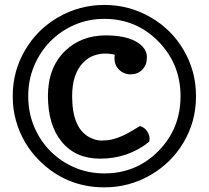

<svg xmlns="http://www.w3.org/2000/svg" viewBox="-20 -765 863 794"><path d="M32.7 -369.1Q32.7 -471.2 84 -558.1Q134.3 -643.6 220.2 -693.4Q308.6 -744.6 411.6 -744.6Q514.6 -744.6 603 -693.4Q689.5 -643.6 739.3 -558.1Q790.5 -471.2 790.5 -369.1V-365.2Q790.5 -263.2 739.3 -176.3Q689.5 -91.8 603 -41.5Q514.6 9.8 411.6 9.8Q254.9 9.8 143.6 -100.1Q73.2 -169.4 45.9 -266.6Q32.7 -313.5 32.7 -363.8ZM96.7 -367.2Q96.7 -300.3 120.8 -242.2Q145 -184.1 187.5 -140.9Q230 -97.7 287.6 -72.8Q345.2 -47.9 411.6 -47.9Q543.9 -47.9 635.3 -140.6Q726.6 -233.4 726.6 -367.2Q726.6 -500 635.3 -593.3Q543.5 -687 411.6 -687Q345.2 -687 287.6 -661.9Q230 -636.7 187.5 -593.3Q145 -549.8 120.8 -491.7Q96.7 -433.6 96.7 -367.2ZM454.6 -538.6Q436.5 -543.5 414.6 -543.5Q392.1 -543.5 368.7 -535.4Q345.2 -527.3 325.2 -507.3Q278.3 -460.4 278.3 -367.7Q278.3 -231.4 354 -195.3Q377.4 -183.6 401.9 -183.6Q402.3 -183.6 402.8 -184.1Q427.7 -184.1 447.8 -189.5Q467.8 -194.8 486.8 -203.4Q505.9 -211.9 523.4 -222.7L558.6 -243.7Q585 -236.3 595.7 -208Q598.6 -199.2 598.6 -193.4Q598.6 -184.6 596.7 -178.7Q510.3 -108.9 393.6 -108.9Q292 -108.9 234.4 -179.7Q178.7 -248 178.2 -367.7Q178.2 -485.4 249 -554.2Q315.4 -618.7 418.5 -618.7Q528.8 -618.2 571.3 -570.3Q587.4 -551.8 587.4 -530.8Q587.4 -509.8 582.3 -497.6Q577.1 -485.4 568.4 -476.6Q548.8 -457.5 520.5 -457.5Q492.2 -457.5 472.7 -476.6Q453.6 -494.6 453.6 -522.9V-531.2Q453.6 -534.2 454.6 -538.6Z"/></svg>

Font: Copse
Style: Regular
Weight: 400
Version: Version 1.000